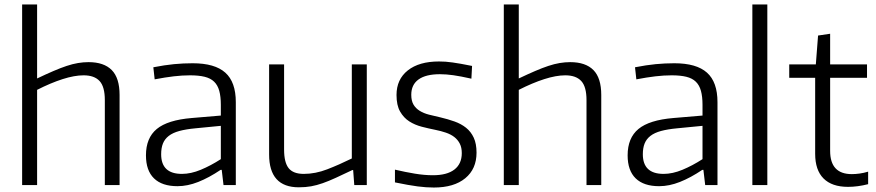

<svg xmlns="http://www.w3.org/2000/svg" viewBox="-20 -828 3921 859"><path d="M79 -808H146V-477Q186 -496 218.5 -510Q251 -524 278 -533Q305 -542 329 -546Q353 -550 376 -550Q445 -550 480 -514.5Q515 -479 515 -403V0H449V-380Q449 -440 425.5 -465.5Q402 -491 354 -491Q313 -491 260 -474Q207 -457 146 -426V0H79Z M794 -50Q834 -50 878.5 -68.5Q923 -87 968 -116V-265L855 -254Q812 -250 782.5 -242Q753 -234 735 -220Q717 -206 709 -186Q701 -166 701 -138Q701 -50 794 -50ZM774 5Q705 5 669 -30Q633 -65 633 -133Q633 -211 681.5 -251Q730 -291 838 -300L968 -311V-359Q968 -396 961 -421.5Q954 -447 938 -462.5Q922 -478 895.5 -484.5Q869 -491 830 -491Q795 -491 757 -486.5Q719 -482 672 -473L666 -527Q717 -537 758.5 -541Q800 -545 842 -545Q941 -545 988 -503Q1035 -461 1035 -371V0H980L972 -68H967Q915 -33 867 -14Q819 5 774 5Z M1317 10Q1184 10 1184 -137V-540H1251V-159Q1251 -101 1271.5 -75.5Q1292 -50 1339 -50Q1391 -50 1444 -70.5Q1497 -91 1554 -119V-540H1621V0H1565L1560 -67H1556Q1514 -47 1482.5 -32.5Q1451 -18 1424 -8.5Q1397 1 1372 5.5Q1347 10 1317 10Z M1921 11Q1887 11 1848.5 6Q1810 1 1747 -12V-69Q1794 -58 1836.5 -51Q1879 -44 1917 -44Q1980 -44 2013 -69.5Q2046 -95 2046 -143Q2046 -168 2037 -185.5Q2028 -203 2012.5 -215Q1997 -227 1975 -234.5Q1953 -242 1928 -247Q1898 -253 1867 -261Q1836 -269 1811 -285Q1786 -301 1770 -329Q1754 -357 1754 -403Q1754 -473 1804.5 -513Q1855 -553 1944 -553Q1959 -553 1973.5 -552Q1988 -551 2005 -548.5Q2022 -546 2042.5 -542.5Q2063 -539 2092 -533L2089 -476Q2040 -487 2008 -491.5Q1976 -496 1948 -496Q1885 -496 1852.5 -472.5Q1820 -449 1820 -404Q1820 -377 1830 -360Q1840 -343 1858 -332Q1876 -321 1899.5 -315Q1923 -309 1950 -303Q1984 -295 2013.5 -284.5Q2043 -274 2065 -256.5Q2087 -239 2099.5 -212Q2112 -185 2112 -145Q2112 -72 2061.5 -30.5Q2011 11 1921 11Z M2234 -808H2301V-477Q2341 -496 2373.5 -510Q2406 -524 2433 -533Q2460 -542 2484 -546Q2508 -550 2531 -550Q2600 -550 2635 -514.5Q2670 -479 2670 -403V0H2604V-380Q2604 -440 2580.5 -465.5Q2557 -491 2509 -491Q2468 -491 2415 -474Q2362 -457 2301 -426V0H2234Z M2949 -50Q2989 -50 3033.5 -68.5Q3078 -87 3123 -116V-265L3010 -254Q2967 -250 2937.5 -242Q2908 -234 2890 -220Q2872 -206 2864 -186Q2856 -166 2856 -138Q2856 -50 2949 -50ZM2929 5Q2860 5 2824 -30Q2788 -65 2788 -133Q2788 -211 2836.5 -251Q2885 -291 2993 -300L3123 -311V-359Q3123 -396 3116 -421.5Q3109 -447 3093 -462.5Q3077 -478 3050.5 -484.5Q3024 -491 2985 -491Q2950 -491 2912 -486.5Q2874 -482 2827 -473L2821 -527Q2872 -537 2913.5 -541Q2955 -545 2997 -545Q3096 -545 3143 -503Q3190 -461 3190 -371V0H3135L3127 -68H3122Q3070 -33 3022 -14Q2974 5 2929 5Z M3346 -808H3413V0H3346Z M3774 8Q3702 8 3664.5 -29.5Q3627 -67 3627 -140V-480H3511V-540H3630L3640 -669L3694 -677V-540H3859V-480H3694V-153Q3694 -49 3791 -49Q3807 -49 3825.5 -51.5Q3844 -54 3864 -60V-4Q3817 8 3774 8Z"/></svg>

Font: EncodeSans
Style: Light
Weight: 300
Designer: Pablo Impallari, Andres Torresi
Foundry: Pablo Impallari, Andres Torresi
Version: Version 1.000; ttfautohint (v1.4.1)